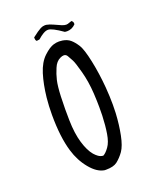

<svg xmlns="http://www.w3.org/2000/svg" viewBox="-144 -876 787 953"><g transform="rotate(-20 250.0 -399.0)"><path d="M251 -10.3Q289.1 -10.3 308.6 -24.9Q330.6 -42 348.6 -67.4Q366.2 -92.8 376.7 -144.8Q387.2 -196.8 390.6 -258.3Q391.6 -279.3 391.6 -302.7Q391.6 -345.7 387.7 -395Q381.3 -471.2 366.9 -539.6Q352.5 -607.9 337.2 -632.1Q321.8 -656.2 305.9 -669.7Q290 -683.1 265.6 -687Q256.3 -688.5 247.6 -688.5Q232.4 -688.5 218.3 -684.1Q195.8 -677.7 165.3 -649.2Q134.8 -620.6 118.4 -568.1Q102.1 -515.6 94.7 -447.3Q90.3 -404.3 90.3 -357.4Q90.3 -240.7 113.8 -162.6Q130.9 -104.5 167.5 -60.1Q203.6 -16.1 242.7 -10.3Q247.1 -10.3 251 -10.3ZM162.1 -303.7Q161.6 -330.1 161.6 -362.3Q161.6 -394.5 163.1 -428.7Q165.5 -483.9 172.4 -512.7Q179.2 -541.5 191.4 -569.8Q203.6 -600.1 227.5 -610.8Q237.8 -615.7 246.1 -615.7Q257.8 -615.7 264.2 -604.5Q272.5 -589.8 280.3 -575.4Q288.1 -561 303 -505.9Q317.9 -450.7 321.8 -386.2Q324.2 -342.8 324.2 -314.7Q324.2 -286.6 323.7 -269.5Q321.8 -217.3 314.9 -175.5Q308.1 -133.8 291.7 -111.1Q275.4 -88.4 261.7 -81.1L260.7 -80.6Q247.1 -81.1 234.9 -89.8Q225.1 -96.7 215.3 -107.9Q193.4 -133.8 178.5 -183.3Q163.6 -232.9 162.1 -303.7ZM160.2 -731Q175.8 -745.1 189.9 -753.4Q204.1 -761.7 215.8 -761.7Q236.8 -761.7 291.5 -723.1Q297.4 -722.2 302.7 -722.2Q329.1 -722.2 348.6 -742.2Q349.1 -744.6 349.1 -747.1Q349.1 -756.3 340.3 -762.7L318.4 -755.4Q314.5 -754.4 310.1 -754.4Q299.8 -754.4 286.6 -760.3Q269.5 -767.6 251.2 -776.1Q232.9 -784.7 216.8 -787.6Q213.4 -788.1 209.5 -788.1Q197.8 -788.1 186 -782.2Q169.9 -773.9 138.7 -749.5Q138.7 -747.6 138.7 -745.1Q138.7 -737.8 142.1 -731.4L145.5 -729Z"/></g></svg>

Font: Bakudai
Style: Light
Weight: 300
Version: Version 1.48